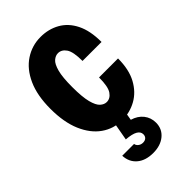

<svg xmlns="http://www.w3.org/2000/svg" viewBox="-227 -588 872 872"><g transform="rotate(-45 209.0 -152.5)"><path d="M215 10Q160 10 116 -21Q72 -52 46.5 -111.5Q21 -171 21 -257Q21 -343 47.5 -401.5Q74 -460 119.5 -490Q165 -520 220 -520Q271 -520 312 -497Q353 -474 376.5 -427Q400 -380 400 -308H278Q278 -367 262.5 -389.5Q247 -412 224 -412Q208 -412 193.5 -399.5Q179 -387 170 -353.5Q161 -320 161 -257Q161 -193 170 -158.5Q179 -124 193.5 -111Q208 -98 224 -98Q247 -98 262.5 -120.5Q278 -143 278 -202H400Q400 -131 374.5 -84Q349 -37 307 -13.5Q265 10 215 10ZM210 215Q161 215 132 190.5Q103 166 101 124H177Q178 134 187.5 141.5Q197 149 210 149Q223 149 230.5 142Q238 135 238 123Q238 106 220.5 96Q203 86 165 83L182 -12H252L244 36Q278 46 297 70Q316 94 316 126Q316 166 286.5 190.5Q257 215 210 215Z"/></g></svg>

Font: Instrument Sans Condensed
Style: Bold
Weight: 700
Width: 3
Designer: Rodrigo Fuenzalida
Foundry: fragTYPE
Version: Version 1.000;gftools[0.9.28]